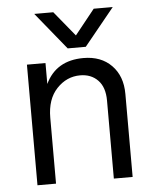

<svg xmlns="http://www.w3.org/2000/svg" viewBox="-52 -760 644 804"><g transform="rotate(-5 270.0 -358.0)"><path d="M473 0H394V-328Q394 -384 365.5 -413.5Q337 -443 291 -443Q234 -443 192.5 -399Q151 -355 151 -277V0H73V-507H151V-419Q196 -514 311 -514Q385 -514 429 -469Q473 -424 473 -349ZM325 -560H249L122 -716H202L288 -611L372 -716H452Z"/></g></svg>

Font: Hind Guntur
Style: Regular
Weight: 400
Designer: Manushi Parikh, Hitesh Malaviya
Foundry: Indian Type Foundry
Version: Version 1.002;PS 1.0;hotconv 1.0.86;makeotf.lib2.5.63406; tt